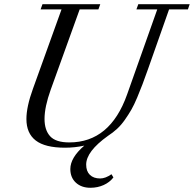

<svg xmlns="http://www.w3.org/2000/svg" viewBox="-20 -683 914 905"><path d="M286.6 13.2Q192.4 13.2 148.4 -20.8Q104.5 -54.7 104.5 -122.1Q104.5 -179.7 135.3 -264.6L270 -638.7H171.4L180.2 -663.1H452.6L443.8 -638.7H355.5L219.2 -260.7Q189.9 -179.2 189.9 -122.6Q189.9 -69.8 216.3 -40.8Q242.7 -11.7 306.6 -11.7Q499 -11.7 579.1 -237.8L721.2 -638.7H623L631.8 -663.1H874L865.7 -638.7H776.9L677.7 -357.4Q662.1 -313.5 651.6 -285.6Q641.1 -257.8 626.7 -223.4Q612.3 -189 599.1 -166Q585.9 -143.1 568.8 -118.7Q551.8 -94.2 532 -75.9Q512.2 -57.6 488.8 -42.5Q386.2 30.8 386.2 92.8Q386.2 124 403.6 141.1Q420.9 158.2 452.1 158.2Q477.1 158.2 505.4 138.2L514.6 153.3Q497.1 176.3 468.5 189.2Q439.9 202.1 406.2 202.1Q363.8 202.1 337.6 178Q311.5 153.8 311.5 113.8Q311.5 60.1 377.4 3.4Q333 13.2 286.6 13.2Z"/></svg>

Font: Elstob 18pt
Style: Italic
Weight: 400
Italic angle: -20°
Designer: Peter S. Baker
Version: Version 1.015